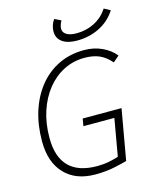

<svg xmlns="http://www.w3.org/2000/svg" viewBox="-134 -1012 899 1112"><g transform="rotate(-15 315.0 -456.0)"><path d="M298.3 9.8Q180.7 9.8 114.5 -60.3Q48.3 -130.4 48.3 -255.4Q48.3 -352.1 74.2 -433.6Q100.1 -515.1 148.7 -575.7Q197.3 -636.2 265.9 -669.7Q334.5 -703.1 419.9 -703.1Q478 -703.1 526.6 -680.7Q575.2 -658.2 605 -621.1L568.4 -589.4Q536.1 -627 499.3 -643.1Q462.4 -659.2 410.2 -659.2Q343.3 -659.2 285.9 -630.1Q228.5 -601.1 185.8 -548.1Q143.1 -495.1 119.1 -422.6Q95.2 -350.1 95.2 -263.2Q95.2 -34.2 320.8 -34.2Q358.9 -34.2 391.4 -40.8Q423.8 -47.4 449.2 -55.2L488.3 -278.3H302.7L310.1 -322.3H543L489.7 -19.5Q468.8 -13.2 416 -1.7Q363.3 9.8 298.3 9.8ZM397.5 -766.6Q332.5 -766.6 301.3 -794.9Q270 -823.2 279.3 -873.5Q284.2 -899.9 299.8 -921.9L338.4 -903.3Q327.6 -884.3 324.7 -867.7Q319.8 -839.4 340.8 -823.7Q361.8 -808.1 404.8 -808.1Q461.4 -808.1 509.8 -832Q558.1 -856 586.9 -898.4L592.3 -906.2L629.9 -885.7L623.5 -876.5Q587.9 -824.7 528.3 -795.7Q468.8 -766.6 397.5 -766.6Z"/></g></svg>

Font: Cascadia Mono NF ExtraLight
Style: Italic
Weight: 200
Italic angle: -10°
Monospace: yes
Designer: Aaron Bell
Foundry: Saja Typeworks
Version: Version 2404.023; ttfautohint (v1.8.4)